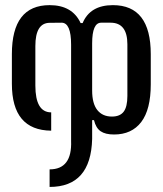

<svg xmlns="http://www.w3.org/2000/svg" viewBox="-20 -531 642 758"><path d="M175.8 137.7Q265.1 137.7 260.7 24.9V-354.5Q260.7 -441.4 223.1 -441.4L175.8 -440.9Q119.6 -440.4 119.6 -349.1V-193.4Q119.6 -87.4 182.1 -87.4V-15.1Q26.9 -16.6 26.9 -200.2V-317.4Q26.9 -510.7 175.8 -510.7Q265.6 -510.7 298.3 -439.9H306.2Q335.9 -510.7 425.8 -510.7Q575.2 -510.7 575.2 -317.4V-198.2Q575.2 -98.6 537.6 -49.3Q500 0 430.2 0Q396 0 377.2 -12.9Q358.4 -25.9 351.1 -56.6H343.8V17.6Q338.9 207 175.8 207ZM421.9 -70.8Q453.6 -70.8 468.3 -90.1Q482.9 -109.4 482.9 -152.3V-356Q482.9 -441.4 416.5 -441.4H379.4Q343.8 -441.4 343.8 -359.9V-173.8Q343.8 -122.1 364.3 -96.4Q384.8 -70.8 421.9 -70.8Z"/></svg>

Font: Vazir Code Hack
Style: Code-Hack
Weight: 400
Foundry: DejaVu fonts team - Redesigned by Saber Rastikerdar
Version: Version 1.1.2